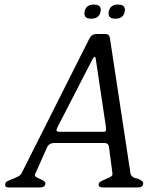

<svg xmlns="http://www.w3.org/2000/svg" viewBox="-20 -822 680 842"><path d="M527 -771Q521 -740 486 -740Q451 -740 457 -771Q463 -802 497 -802Q533 -802 527 -771ZM421 -771Q415 -740 380 -740Q345 -740 351 -771Q357 -802 391 -802Q427 -802 421 -771ZM608 -15Q605 0 586 0H431Q410 0 413 -15Q414 -22 423 -27Q432 -32 443 -36.5Q454 -41 463 -45.5Q472 -50 473 -56Q473 -62 473 -62L458 -177Q456 -195 437 -195H219Q196 -195 187 -177L136 -63Q136 -63 134 -57Q134 -56 133 -55Q132 -49 139.5 -45Q147 -41 156 -37Q165 -33 172.5 -28Q180 -23 179 -15Q176 0 156 0H19Q0 0 3 -15Q4 -24 14 -28.5Q24 -33 36 -37.5Q48 -42 59.5 -48Q71 -54 76 -65L372 -653Q383 -673 403 -673H441Q460 -673 462 -655L552 -63Q555 -43 583 -39Q610 -29 608 -15ZM445 -262 400 -563Q399 -573 395 -573Q392 -573 386 -563L231 -262Q228 -254 228 -253Q226 -244 240 -244H435Q445 -244 445 -252Z"/></svg>

Font: Jura
Style: Italic
Weight: 400
Designer: Ed Merritt
Foundry: Ten by Twenty
Version: Version 1.007